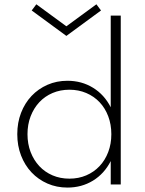

<svg xmlns="http://www.w3.org/2000/svg" viewBox="-20 -854 671 889"><path d="M60 -232.7Q60 -286.4 77.5 -331.6Q95 -376.8 126.1 -409.8Q157.3 -442.7 199.8 -461.4Q242.3 -480 292.3 -480Q358.2 -480 410.7 -447.7Q463.2 -415.5 492.7 -357.3V-781.8H539.1V0H492.7V-108.2Q463.2 -50 410.7 -17.7Q358.2 14.5 292.3 14.5Q242.3 14.5 199.8 -4.1Q157.3 -22.7 126.1 -55.7Q95 -88.6 77.5 -133.9Q60 -179.1 60 -232.7ZM107.3 -232.7Q107.3 -187.7 121.8 -150Q136.4 -112.3 162 -84.8Q187.7 -57.3 223.4 -42Q259.1 -26.8 301.4 -26.8Q343.6 -26.8 379.3 -42Q415 -57.3 440.9 -84.8Q466.8 -112.3 481.1 -150Q495.5 -187.7 495.5 -232.7Q495.5 -277.7 481.1 -315.7Q466.8 -353.6 440.9 -380.9Q415 -408.2 379.3 -423.4Q343.6 -438.6 301.4 -438.6Q259.1 -438.6 223.4 -423.4Q187.7 -408.2 162 -380.7Q136.4 -353.2 121.8 -315.5Q107.3 -277.7 107.3 -232.7ZM287.3 -687.7 126.8 -805.5 148.2 -834.1 287.3 -732.3 426.4 -834.1 447.7 -805.5Z"/></svg>

Font: Spartan Light
Style: Regular
Weight: 300
Designer: Matt Bailey, Mirko Velimirovic
Foundry: Matt Bailey
Version: Version 1.005